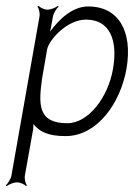

<svg xmlns="http://www.w3.org/2000/svg" viewBox="-39 -454 457 656"><path d="M105 -187 122 -285C127 -315 188 -387 255 -387C338 -387 364 -314 347 -218C330 -121 263 -33 191 -33C88 -33 93 -100 105 -187ZM-19 179 -16 182C-9 176 8 169 19 169C30 169 45 176 50 182L53 179C48 173 44 157 46 146L74 -11C75 -17 75 -24 75 -30C97 -3 127 11 185 11C293 11 372 -101 393 -218C416 -351 363 -432 263 -432C208 -432 163 -388 132 -346C134 -354 136 -364 137 -371L142 -398C144 -409 154 -425 161 -431L159 -434C152 -428 134 -421 123 -421C112 -421 98 -428 93 -434L89 -431C94 -425 98 -409 96 -398L0 146C-2 157 -12 173 -19 179Z"/></svg>

Font: Armata Saber
Style: RgIta
Weight: 400
Designer: Jasper
Foundry: Cannot Into Space Fonts
Version: Version 0.970